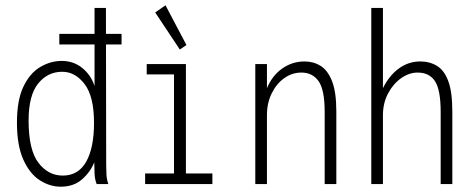

<svg xmlns="http://www.w3.org/2000/svg" viewBox="-20 -695 1792 725"><path d="M209 10Q168 10 130 -14.5Q92 -39 68 -92.5Q44 -146 44 -232Q44 -317 68.5 -368Q93 -419 132 -442Q171 -465 213 -465Q258 -465 291 -438Q324 -411 337 -370V-665H380L381 -71Q381 -53 382 -35.5Q383 -18 389 0H345Q338 -17 337 -40.5Q336 -64 336 -82Q321 -45 289.5 -17.5Q258 10 209 10ZM217 -32Q276 -32 305.5 -84.5Q335 -137 335 -231Q335 -331 299.5 -377.5Q264 -424 215 -424Q160 -424 124 -379.5Q88 -335 88 -240Q88 -129 125 -80.5Q162 -32 217 -32ZM204 -527V-567H439V-527Z M528 0V-40H637V-414H534V-453H682V-40H782V0ZM659 -508 566 -648 605 -675 684 -525Z M944 0V-453H988V-362Q1008 -410 1046 -436.5Q1084 -463 1130 -463Q1164 -463 1191 -446Q1218 -429 1234 -388Q1250 -347 1250 -274V0H1206V-272Q1206 -356 1183 -388.5Q1160 -421 1118 -421Q1083 -421 1053.5 -400Q1024 -379 1006 -342.5Q988 -306 988 -260V0Z M1382 0V-665H1426V-362Q1449 -409 1485.5 -436Q1522 -463 1567 -463Q1603 -463 1630.5 -446Q1658 -429 1673 -388Q1688 -347 1688 -274V0H1644V-272Q1644 -356 1622.5 -388.5Q1601 -421 1557 -421Q1525 -421 1495 -400Q1465 -379 1445.5 -342.5Q1426 -306 1426 -260V0Z"/></svg>

Font: Inconsolata SemiCondensed Light
Style: Regular
Weight: 300
Width: 4
Monospace: yes
Designer: Raph Levien, Cyreal, Brenton Simpson
Foundry: Raph Levien, Cyreal, Google
Version: Version 3.100; ttfautohint (v1.8.4.7-5d5b)